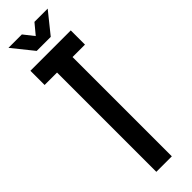

<svg xmlns="http://www.w3.org/2000/svg" viewBox="-287 -842 841 841"><g transform="rotate(-45 134.0 -421.0)"><path d="M177 -745 255 -842H173L133 -794L95 -842H12L90 -745ZM9 -703V-615H86V0H182V-615H259V-703Z"/></g></svg>

Font: Modon Arabic
Style: Bold
Weight: 700
Designer: Ahmedzaza
Foundry: Ahmedzaza
Version: Version 2.010